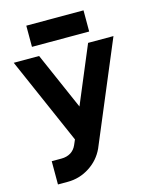

<svg xmlns="http://www.w3.org/2000/svg" viewBox="-130 -764 839 1060"><g transform="rotate(-15 289.5 -234.0)"><path d="M5 -500 222 -4 209 26Q198 51 176 65Q153 79 123 79H67V212H123Q191 212 248 175Q276 157 297 133Q318 109 332 79L575 -500H430L293 -173L150 -500ZM125 -559H452V-680H125Z"/></g></svg>

Font: Unageo
Style: Bold
Weight: 700
Designer: Richard Sepsi
Foundry: Richard Sepsi
Version: Version 2.000